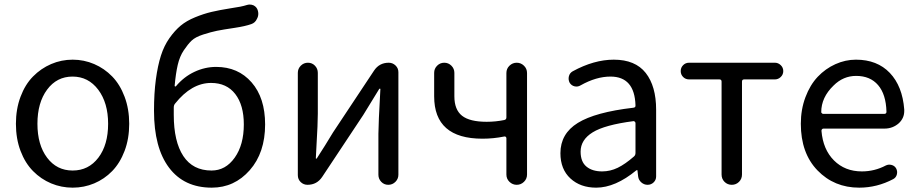

<svg xmlns="http://www.w3.org/2000/svg" viewBox="-20 -822 4085 854"><path d="M50.8 -271.5Q50.8 -336.9 71.3 -391.6Q91.8 -446.3 127 -481.9Q162.1 -517.6 207.5 -537.1Q252.9 -556.6 303.2 -556.6Q353.5 -556.6 398.9 -537.1Q444.3 -517.6 479 -481.9Q513.7 -446.3 534.2 -391.6Q554.7 -336.9 554.7 -271.5Q554.7 -205.1 534.2 -150.9Q513.7 -96.7 479 -61Q444.3 -25.4 398.9 -6.3Q353.5 12.7 303.2 12.7Q252.9 12.7 207.5 -6.3Q162.1 -25.4 127 -61Q91.8 -96.7 71.3 -150.9Q50.8 -205.1 50.8 -271.5ZM460.9 -271.5Q460.9 -364.3 417 -422.9Q373 -481.4 302.7 -481.4Q232.4 -481.4 189.5 -423.3Q146.5 -365.2 146.5 -271.5Q146.5 -177.7 189.5 -120.6Q232.4 -63.5 303.2 -63.5Q374 -63.5 417.5 -120.6Q460.9 -177.7 460.9 -271.5Z M920.9 -63.5Q983.4 -63.5 1023.9 -120.6Q1064.5 -177.7 1064.5 -268.6Q1064.5 -354.5 1026.4 -403.8Q988.3 -453.1 918.9 -453.1Q832 -453.1 758.8 -361.3Q752.9 -354.5 752.9 -343.8V-311.5Q752.9 -192.4 795.4 -127.9Q837.9 -63.5 920.9 -63.5ZM1078.1 -799.8Q1085 -801.8 1090.8 -801.8Q1099.6 -801.8 1108.4 -797.9Q1123 -790 1127 -774.4Q1128.9 -767.6 1128.9 -760.7Q1128.9 -749 1123 -738.3Q1115.2 -720.7 1097.7 -714.8Q1070.3 -705.1 1024.4 -698.2Q971.7 -690.4 945.3 -685.1Q918.9 -679.7 883.8 -668.5Q848.6 -657.2 832 -641.1Q815.4 -625 797.4 -598.1Q779.3 -571.3 770.5 -533.2Q761.7 -495.1 756.8 -440.4Q756.8 -438.5 758.8 -437.5Q760.7 -436.5 762.7 -438.5Q797.9 -480.5 844.7 -502.4Q891.6 -524.4 941.4 -524.4Q1039.1 -524.4 1099.1 -455.6Q1159.2 -386.7 1159.2 -268.6Q1159.2 -142.6 1090.8 -64.9Q1022.5 12.7 921.9 12.7Q798.8 12.7 731.9 -76.2Q665 -165 665 -329.1Q665 -407.2 673.3 -468.8Q681.6 -530.3 695.8 -574.7Q710 -619.1 733.9 -652.8Q757.8 -686.5 783.7 -708Q809.6 -729.5 847.7 -745.1Q885.7 -760.7 920.9 -769Q956.1 -777.3 1005.9 -785.2Q1054.7 -792 1078.1 -799.8Z M1347.7 0Q1330.1 0 1317.4 -12.2Q1304.7 -24.4 1304.7 -43V-498Q1304.7 -516.6 1317.9 -529.8Q1331.1 -543 1349.6 -543Q1368.2 -543 1380.9 -529.8Q1393.6 -516.6 1393.6 -498V-316.4Q1393.6 -291 1392.1 -258.3Q1390.6 -225.6 1388.2 -184.1Q1385.7 -142.6 1384.8 -118.2Q1384.8 -116.2 1386.7 -116.2Q1388.7 -116.2 1389.6 -118.2Q1425.8 -173.8 1460.9 -232.4L1643.6 -507.8Q1667 -543 1709 -543Q1726.6 -543 1739.3 -530.8Q1752 -518.6 1752 -501V-44.9Q1752 -26.4 1738.8 -13.2Q1725.6 0 1707 0Q1688.5 0 1675.8 -13.2Q1663.1 -26.4 1663.1 -44.9V-226.6Q1663.1 -268.6 1671.9 -425.8Q1671.9 -427.7 1669.9 -427.7Q1668 -427.7 1667 -426.8Q1610.4 -335 1595.7 -310.5L1413.1 -35.2Q1389.6 0 1347.7 0Z M2232.4 -45.9V-207Q2232.4 -210.9 2229.5 -213.4Q2226.6 -215.8 2222.7 -214.8Q2174.8 -205.1 2126 -205.1Q1911.1 -205.1 1911.1 -393.6V-498Q1911.1 -516.6 1924.3 -529.8Q1937.5 -543 1956.1 -543Q1974.6 -543 1987.8 -529.8Q2001 -516.6 2001 -498V-393.6Q2001 -334 2035.2 -307.1Q2069.3 -280.3 2144.5 -280.3Q2184.6 -280.3 2222.7 -288.1Q2232.4 -290 2232.4 -299.8V-497.1Q2232.4 -516.6 2246.1 -529.8Q2259.8 -543 2278.3 -543Q2296.9 -543 2310.5 -529.8Q2324.2 -516.6 2324.2 -497.1V-45.9Q2324.2 -26.4 2310.5 -13.2Q2296.9 0 2278.3 0Q2259.8 0 2246.1 -13.2Q2232.4 -26.4 2232.4 -45.9Z M2631.8 12.7Q2561.5 12.7 2517.1 -28.3Q2472.7 -69.3 2472.7 -140.6Q2472.7 -227.5 2550.3 -275.4Q2627.9 -323.2 2796.9 -342.8Q2807.6 -343.8 2806.6 -353.5Q2802.7 -481.4 2695.3 -481.4Q2631.8 -481.4 2562.5 -442.4Q2549.8 -434.6 2535.6 -438Q2521.5 -441.4 2513.7 -454.1Q2506.8 -467.8 2510.3 -482.4Q2513.7 -497.1 2527.3 -504.9Q2622.1 -556.6 2710 -556.6Q2805.7 -556.6 2852.1 -497.6Q2898.4 -438.5 2898.4 -334V-37.1Q2898.4 -21.5 2887.2 -10.7Q2876 0 2860.4 0Q2844.7 0 2832.5 -10.7Q2820.3 -21.5 2818.4 -37.1L2815.4 -63.5Q2815.4 -65.4 2814 -65.4Q2812.5 -65.4 2810.5 -64.5Q2716.8 12.7 2631.8 12.7ZM2658.2 -59.6Q2694.3 -59.6 2727.5 -75.7Q2760.7 -91.8 2799.8 -126Q2806.6 -131.8 2806.6 -141.6V-274.4Q2806.6 -278.3 2803.7 -280.3Q2801.8 -283.2 2798.8 -283.2Q2797.9 -283.2 2797.9 -283.2Q2669.9 -266.6 2616.2 -233.4Q2562.5 -200.2 2562.5 -147.5Q2562.5 -102.5 2588.4 -81.1Q2614.3 -59.6 2658.2 -59.6Z M3189.5 -45.9V-459Q3189.5 -468.8 3179.7 -468.8H3044.9Q3029.3 -468.8 3018.6 -479.5Q3007.8 -490.2 3007.8 -505.9Q3007.8 -521.5 3018.6 -532.2Q3029.3 -543 3044.9 -543H3426.8Q3441.4 -543 3452.6 -532.2Q3463.9 -521.5 3463.9 -505.9Q3463.9 -490.2 3452.6 -479.5Q3441.4 -468.8 3426.8 -468.8H3290Q3280.3 -468.8 3280.3 -459V-45.9Q3280.3 -26.4 3267.1 -13.2Q3253.9 0 3234.9 0Q3215.8 0 3202.6 -13.2Q3189.5 -26.4 3189.5 -45.9Z M3801.8 12.7Q3690.4 12.7 3616.2 -64Q3542 -140.6 3542 -271.5Q3542 -335 3562.5 -389.6Q3583 -444.3 3617.2 -480.5Q3651.4 -516.6 3695.8 -536.6Q3740.2 -556.6 3787.1 -556.6Q3881.8 -556.6 3938 -497.6Q3994.1 -438.5 4002 -335Q4002 -331.1 4002 -328.1Q4002 -296.9 3978.5 -274.4Q3951.2 -250 3914.1 -250H3642.6Q3638.7 -250 3636.2 -247.1Q3633.8 -244.1 3633.8 -240.2Q3640.6 -157.2 3689.5 -108.4Q3738.3 -59.6 3813.5 -59.6Q3870.1 -59.6 3919.9 -85.9Q3931.6 -91.8 3945.3 -88.4Q3959 -85 3965.8 -73.2Q3972.7 -60.5 3969.2 -46.4Q3965.8 -32.2 3953.1 -25.4Q3880.9 12.7 3801.8 12.7ZM3632.8 -323.2Q3632.8 -320.3 3635.7 -318.4Q3637.7 -315.4 3641.6 -315.4H3913.1Q3918 -315.4 3920.4 -317.9Q3922.9 -320.3 3922.9 -324.2Q3922.9 -324.2 3922.9 -325.2Q3920.9 -402.3 3885.7 -443.4Q3850.6 -484.4 3788.1 -484.4Q3730.5 -484.4 3687.5 -441.4Q3632.8 -388.7 3632.8 -323.2Z"/></svg>

Font: irohamaru Regular
Style: Regular
Weight: 400
Designer: [Source Han Sans]
Ryoko NISHIZUKA  (kana & ideographs); Paul D. Hunt (Latin, Greek & Cyrillic); Wenlong ZHANG  (bopomofo
Version: Version 1.00